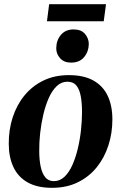

<svg xmlns="http://www.w3.org/2000/svg" viewBox="-20 -887 580 920"><path d="M310 -527Q381.5 -527 427.5 -501.2Q473.5 -475.5 496 -428Q518.5 -380.5 518.5 -314.5Q518.5 -249.5 499.5 -190.5Q480.5 -131.5 443.8 -85.8Q407 -40 353 -13.5Q299 13 229.5 13Q158.5 13 112.5 -13Q66.5 -39 44.2 -86.8Q22 -134.5 22 -198Q21.5 -265 40.8 -324.5Q60 -384 97.2 -429.5Q134.5 -475 188 -501Q241.5 -527 310 -527ZM303 -495.5Q274 -495.5 251.8 -474.2Q229.5 -453 213.8 -417.5Q198 -382 187.8 -338.8Q177.5 -295.5 172.5 -250Q167.5 -204.5 168 -165Q168 -121 175 -88.2Q182 -55.5 197.2 -37.2Q212.5 -19 238 -19Q267 -19 289.2 -40.2Q311.5 -61.5 327.2 -97.2Q343 -133 353.2 -176.5Q363.5 -220 368.2 -265Q373 -310 373 -350Q373 -393 367 -425.8Q361 -458.5 346.2 -477Q331.5 -495.5 303 -495.5ZM320 -587Q287 -587 268 -608Q249 -629 249.5 -656.5Q250 -694 272 -720Q294 -746 332.5 -746Q369.5 -746 387.5 -724.2Q405.5 -702.5 405.5 -676Q405 -640 383.2 -613.5Q361.5 -587 320 -587ZM215.5 -867H488L477 -785H205Z"/></svg>

Font: Merriweather 120pt
Style: Bold Italic
Weight: 700
Italic angle: -7.8°
Version: Version 2.101